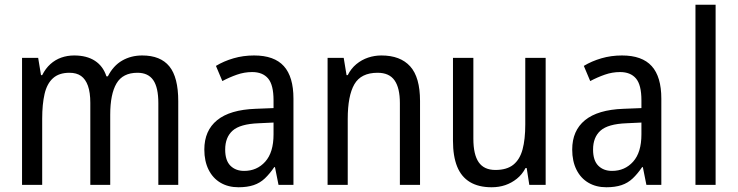

<svg xmlns="http://www.w3.org/2000/svg" viewBox="-20 -780 3112 810"><path d="M580 -546Q657 -546 694.5 -500Q732 -454 732 -353V0H648V-345Q648 -411 626.5 -442Q605 -473 560 -473Q498 -473 471.5 -428Q445 -383 445 -296V0H361V-346Q361 -390 351 -418Q341 -446 322 -459.5Q303 -473 273 -473Q229 -473 203.5 -450Q178 -427 168 -383.5Q158 -340 158 -279V0H73V-536H141L153 -463H158Q172 -491 192.5 -509.5Q213 -528 238.5 -537Q264 -546 293 -546Q346 -546 380.5 -523.5Q415 -501 429 -458H435Q458 -503 495.5 -524.5Q533 -546 580 -546Z M1052 -546Q1137 -546 1177.5 -501Q1218 -456 1218 -364V0H1155L1140 -75H1137Q1118 -47 1097.5 -27.5Q1077 -8 1050 1Q1023 10 986 10Q943 10 910.5 -9Q878 -28 860 -64Q842 -100 842 -149Q842 -229 896 -273Q950 -317 1058 -321L1134 -324V-357Q1134 -422 1111 -449Q1088 -476 1044 -476Q1011 -476 979.5 -465Q948 -454 918 -438L891 -502Q924 -522 965 -534Q1006 -546 1052 -546ZM1071 -260Q993 -257 961.5 -229Q930 -201 930 -149Q930 -103 952 -81Q974 -59 1010 -59Q1064 -59 1099 -98Q1134 -137 1134 -213V-263Z M1589 -546Q1669 -546 1710.5 -500Q1752 -454 1752 -354V0H1667V-345Q1667 -409 1644.5 -441Q1622 -473 1573 -473Q1503 -473 1475 -424.5Q1447 -376 1447 -278V0H1362V-536H1430L1442 -463H1447Q1461 -491 1483.5 -509.5Q1506 -528 1533 -537Q1560 -546 1589 -546Z M2282 -536V0H2213L2202 -71H2197Q2183 -44 2160.5 -26Q2138 -8 2111.5 1Q2085 10 2054 10Q1999 10 1962.5 -12Q1926 -34 1908.5 -77.5Q1891 -121 1891 -186V-536H1977V-195Q1977 -128 1999.5 -95.5Q2022 -63 2070 -63Q2118 -63 2145.5 -85Q2173 -107 2184.5 -149.5Q2196 -192 2196 -255V-536Z M2604 -546Q2689 -546 2729.5 -501Q2770 -456 2770 -364V0H2707L2692 -75H2689Q2670 -47 2649.5 -27.5Q2629 -8 2602 1Q2575 10 2538 10Q2495 10 2462.5 -9Q2430 -28 2412 -64Q2394 -100 2394 -149Q2394 -229 2448 -273Q2502 -317 2610 -321L2686 -324V-357Q2686 -422 2663 -449Q2640 -476 2596 -476Q2563 -476 2531.5 -465Q2500 -454 2470 -438L2443 -502Q2476 -522 2517 -534Q2558 -546 2604 -546ZM2623 -260Q2545 -257 2513.5 -229Q2482 -201 2482 -149Q2482 -103 2504 -81Q2526 -59 2562 -59Q2616 -59 2651 -98Q2686 -137 2686 -213V-263Z M2999 0H2914V-760H2999Z"/></svg>

Font: Noto Sans Display SemiCondensed
Style: Regular
Weight: 400
Width: 4
Version: Version 2.003